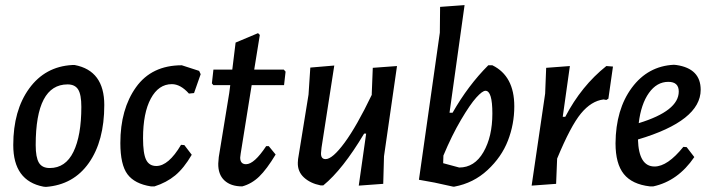

<svg xmlns="http://www.w3.org/2000/svg" viewBox="-20 -724 2792 753"><path d="M263 -469H273Q389 -447 389 -312Q389 -171 328.5 -85Q268 1 160 9L150 8Q32 -15 32 -155Q32 -291 94.5 -377Q157 -463 263 -469ZM245 -393Q120 -393 120 -155Q120 -107 132.5 -86Q145 -65 175 -65Q237 -65 268 -128.5Q299 -192 299 -305Q299 -353 286.5 -373Q274 -393 245 -393Z M693 -468 761 -446 767 -433 741 -359 721 -357Q688 -394 654 -394Q602 -394 571.5 -337.5Q541 -281 541 -182Q541 -122 553 -97.5Q565 -73 593 -73Q641 -73 690 -156L703 -155L732 -117Q701 -64 667 -36Q633 -8 586 7H572Q508 -3 480 -40.5Q452 -78 452 -163Q452 -296 513.5 -382Q575 -468 693 -468Z M930 7Q885 7 860 -16.5Q835 -40 836 -83L838 -108L879 -359L883 -390H817L811 -397L817 -451H891L904 -557L992 -594L999 -587L977 -451H1093L1100 -443L1094 -390H967L924 -122L922 -106Q922 -80 945 -80Q977 -80 1024 -151H1034L1061 -118Q1026 -60 996.5 -31.5Q967 -3 930 7Z M1291 -467 1241 -145 1239 -124Q1238 -100 1257 -100Q1284 -100 1331.5 -164.5Q1379 -229 1438 -352V-357L1442 -458L1537 -465L1486 -111L1483 -3L1387 4L1416 -200H1408Q1324 -59 1248 3H1237Q1197 -5 1172 -28Q1147 -51 1148 -86L1149 -100L1190 -353L1197 -459Z M1911 -468Q1997 -426 1997 -307Q1997 -237 1972 -172.5Q1947 -108 1892 -57Q1837 -6 1762 8H1757L1684 -8L1623 -19L1705 -596L1706 -697L1802 -704L1743 -282H1755Q1816 -389 1895 -468ZM1884 -368Q1872 -368 1848 -341.5Q1824 -315 1788 -254Q1752 -193 1719 -114L1718 -84L1781 -67Q1841 -67 1876 -127.5Q1911 -188 1911 -279Q1911 -368 1884 -368Z M2215 -465 2187 -266H2197Q2260 -387 2358 -465L2384 -463L2366 -337L2358 -332L2347 -334Q2299 -328 2258.5 -279Q2218 -230 2165 -102L2161 -3L2065 4L2118 -357L2122 -458Z M2703 -108Q2639 -14 2542 7H2529Q2459 -1 2426.5 -41.5Q2394 -82 2394 -162Q2395 -295 2458 -380Q2521 -465 2623 -470L2633 -469Q2728 -455 2728 -372Q2728 -250 2482 -177Q2485 -71 2547 -71Q2598 -71 2660 -148L2673 -147ZM2601 -403Q2556 -403 2525 -359.5Q2494 -316 2485 -241Q2642 -289 2642 -365Q2642 -403 2601 -403Z"/></svg>

Font: Alegreya Sans SC Medium
Style: Italic
Weight: 500
Italic angle: -7°
Designer: Juan Pablo del Peral
Foundry: Huerta Tipografica
Version: Version 2.007